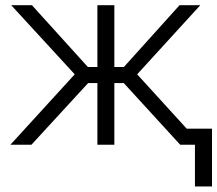

<svg xmlns="http://www.w3.org/2000/svg" viewBox="-20 -542 814 719"><path d="M19 0 259.8 -263.7 22 -522.5H99.6L309.1 -291H344.7V-522.5H408.2V-291H443.8L652.3 -522.5H730L493.7 -263.7L733.9 0H654.8L443.4 -231H408.2V0H344.7V-231H310.1L97.7 0ZM710 156.2V0H668.5V-60.1H773.9V156.2Z"/></svg>

Font: Inter 28pt Light
Style: Regular
Weight: 300
Designer: Rasmus Andersson
Foundry: rsms
Version: Version 4.001;git-66647c0bb